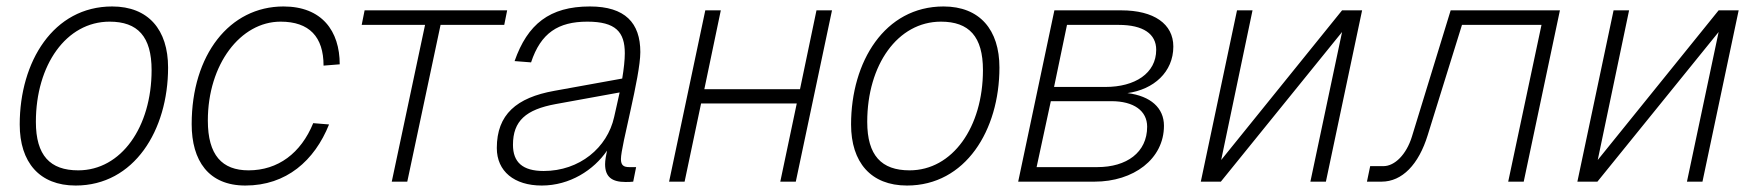

<svg xmlns="http://www.w3.org/2000/svg" viewBox="-20 -562 5427 594"><path d="M214 12C395 12 500 -159 500 -353C500 -470 439 -542 327 -542C145 -542 41 -371 41 -177C41 -60 102 12 214 12ZM222 -35C135 -35 91 -81 91 -185C91 -361 185 -495 319 -495C406 -495 449 -449 449 -345C449 -169 355 -35 222 -35Z M739 12C866 12 953 -65 998 -177L949 -181C911 -88 840 -35 749 -35C667 -35 623 -82 623 -189C623 -363 724 -495 848 -495C937 -495 981 -448 981 -359L1031 -363C1031 -466 976 -542 857 -542C690 -542 573 -392 573 -178C573 -65 625 12 739 12Z M1192 0H1240L1343 -485H1540L1549 -530H1108L1099 -485H1295Z M1852 -54C1852 -14 1874 1 1915 1C1923 1 1932 1 1939 0L1948 -45H1927C1910 -45 1901 -50 1901 -70C1901 -111 1961 -324 1961 -401C1961 -491 1914 -542 1805 -542C1680 -542 1612 -487 1572 -373L1623 -369C1653 -460 1707 -495 1797 -495C1885 -495 1913 -463 1913 -397C1913 -377 1910 -349 1905 -319L1695 -281C1578 -260 1517 -208 1517 -104C1517 -32 1571 12 1656 12C1743 12 1817 -36 1858 -96C1855 -82 1852 -66 1852 -54ZM1567 -114C1567 -188 1607 -223 1699 -240L1897 -276C1891 -247 1884 -219 1880 -200C1859 -105 1773 -33 1662 -33C1597 -33 1567 -60 1567 -114Z M2050 0H2098L2149 -242H2445L2394 0H2442L2554 -530H2506L2455 -286H2159L2210 -530H2162Z M2786 12C2967 12 3072 -159 3072 -353C3072 -470 3011 -542 2899 -542C2717 -542 2613 -371 2613 -177C2613 -60 2674 12 2786 12ZM2794 -35C2707 -35 2663 -81 2663 -185C2663 -361 2757 -495 2891 -495C2978 -495 3021 -449 3021 -345C3021 -169 2927 -35 2794 -35Z M3130 0H3366C3487 0 3581 -70 3581 -173C3581 -228 3540 -265 3468 -274C3549 -285 3610 -339 3610 -418C3610 -488 3550 -530 3449 -530H3242ZM3241 -293 3281 -485H3441C3517 -485 3557 -457 3557 -408C3557 -335 3491 -293 3400 -293ZM3187 -45 3231 -249H3418C3488 -249 3529 -219 3529 -170C3529 -90 3465 -45 3375 -45Z M3695 0H3757L4132 -463L4034 0H4082L4194 -530H4132L3758 -67L3855 -530H3807Z M4209 0H4254C4318 0 4369 -53 4397 -144L4503 -485H4749L4646 0H4694L4806 -530H4468L4348 -139C4331 -84 4295 -48 4260 -48H4219Z M4860 0H4922L5297 -463L5199 0H5247L5359 -530H5297L4923 -67L5020 -530H4972Z"/></svg>

Font: Geist ExtraLight
Style: Italic
Weight: 200
Italic angle: -12°
Designer: Basement.studio, Andrés Briganti, Mateo Zaragoza
Foundry: Basement.studio, Vercel, Andrés Briganti, Guido Ferreyra, Mateo Zaragoza
Version: Version 1.500